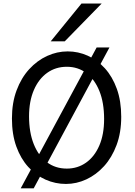

<svg xmlns="http://www.w3.org/2000/svg" viewBox="-20 -1011 753 1068"><path d="M654.3 -361.3Q654.3 -273.4 628.4 -204.1Q602.5 -134.8 558.8 -86.7Q515.1 -38.6 460.2 -13.2Q405.3 12.2 346.7 12.2Q287.6 12.2 233.6 -11.7Q179.7 -35.6 137.5 -82Q95.2 -128.4 70.8 -196Q46.4 -263.7 46.4 -351.6Q46.4 -439.5 72.3 -508.5Q98.1 -577.6 142.3 -626Q186.5 -674.3 241.9 -699.7Q297.4 -725.1 356.4 -725.1Q414.6 -725.1 468 -701.2Q521.5 -677.2 563.5 -630.9Q605.5 -584.5 629.9 -516.8Q654.3 -449.2 654.3 -361.3ZM559.1 -349.1Q559.1 -439.5 533 -504.4Q506.8 -569.3 460.2 -604.5Q413.6 -639.6 351.6 -639.6Q290 -639.6 242.7 -606Q195.3 -572.3 168.5 -510.3Q141.6 -448.2 141.6 -363.8Q141.6 -274.9 167.7 -209.5Q193.8 -144 241 -108.6Q288.1 -73.2 351.6 -73.2Q411.6 -73.2 458.5 -106.2Q505.4 -139.2 532.2 -200.9Q559.1 -262.7 559.1 -349.1ZM517.6 -747.1H588.9L167.5 36.6H95.2ZM433.1 -991.2H545.4L340.3 -781.2H262.2Z"/></svg>

Font: Andika LitF DSA DSG
Style: Regular
Weight: 400
Designer: Victor Gaultney, Annie Olsen, Julie Remington, Don Collingsworth, Eric Hays, Becca Hirsbrunner
Foundry: SIL International
Version: Version 6.200 ; LitF DSA DSG; ttfautohint (v1.8.3.10-c5d8)